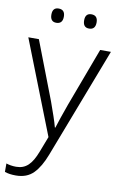

<svg xmlns="http://www.w3.org/2000/svg" viewBox="-103 -777 676 1074"><g transform="rotate(10 235.0 -239.5)"><path d="M106 -680.2C106 -652.8 117.7 -639.2 140.6 -639.2C164.6 -639.2 176.8 -652.8 176.8 -680.2C176.8 -707 164.6 -720.2 140.6 -720.2C117.7 -720.2 106 -707 106 -680.2ZM292 -680.2C292 -652.8 303.7 -639.2 326.7 -639.2C350.6 -639.2 362.8 -652.8 362.8 -680.2C362.8 -707 350.6 -720.2 326.7 -720.2C303.7 -720.2 292 -707 292 -680.2ZM209 -2 174.8 86.9C147 159.2 115.2 192.9 59.1 192.9C37.6 192.9 19 189.5 2.9 184.1V231.9C20.5 238.3 40.5 241.2 65.9 241.2C107.9 241.2 141.1 228.5 166 203.1C190.9 177.7 211.9 141.6 230 94.2L470.2 -532.2H409.2L285.2 -200.2C263.7 -140.6 248 -94.2 237.8 -61H234.9C225.6 -96.7 209.5 -142.1 188 -202.1L61 -532.2H1Z"/></g></svg>

Font: Noto Reveo Sans
Style: Regular
Weight: 300
Designer: Monotype Design Team
Foundry: Monotype Imaging Inc.
Version: Version 2.007